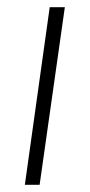

<svg xmlns="http://www.w3.org/2000/svg" viewBox="-20 -513 249 533"><path d="M49 0 118 -493H160L90 0Z"/></svg>

Font: Hanken Grotesk ExtraLight
Style: Italic
Weight: 250
Italic angle: -8°
Designer: Alfredo Marco Pradil
Foundry: Hanken Design Co.
Version: Version 3.013